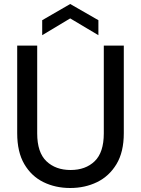

<svg xmlns="http://www.w3.org/2000/svg" viewBox="-20 -928 705 960"><path d="M331 12Q257 12 197 -17.5Q137 -47 101.5 -107.5Q66 -168 66 -262V-700H166V-261Q166 -166 212 -122Q258 -78 333 -78Q408 -78 453.5 -122Q499 -166 499 -261V-700H599V-262Q599 -168 562.5 -107.5Q526 -47 465.5 -17.5Q405 12 331 12ZM191 -752V-827L331 -908L472 -827V-752L331 -836Z"/></svg>

Font: DM Sans Medium
Style: Regular
Weight: 500
Designer: Colophon Foundry, Jonny Pinhorn
Foundry: Colophon Foundry
Version: Version 4.004; ttfautohint (v1.8.4.7-5d5b)